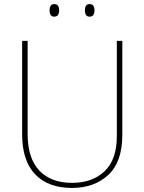

<svg xmlns="http://www.w3.org/2000/svg" viewBox="-20 -915 710 945"><path d="M582 -714H555V-244Q555 -130 495 -72.5Q435 -15 335 -15Q231 -15 173.5 -75.5Q116 -136 116 -256V-714H89V-254Q89 -124 153 -57Q217 10 334 10Q444 10 513 -54Q582 -118 582 -252ZM398 -864Q398 -833 421 -833Q445 -833 445 -864Q445 -895 421 -895Q398 -895 398 -864ZM224 -864Q224 -833 247 -833Q271 -833 271 -864Q271 -895 247 -895Q224 -895 224 -864Z"/></svg>

Font: Noto Sans Display Thin
Style: Regular
Weight: 250
Designer: Monotype Design Team
Foundry: Monotype Imaging Inc.
Version: Version 1.900